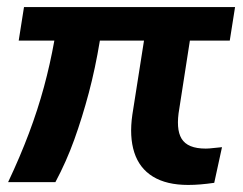

<svg xmlns="http://www.w3.org/2000/svg" viewBox="-20 -516 688 544"><path d="M513 8Q452 8 413.5 -15.5Q375 -39 360.5 -84Q346 -129 355 -191L388 -401H263Q250 -322 231.5 -252.5Q213 -183 190.5 -120.5Q168 -58 137 0H3Q37 -72 62 -138.5Q87 -205 104.5 -269.5Q122 -334 134 -401H33L48 -496H646L631 -401H518L488 -208Q483 -180 484.5 -158.5Q486 -137 494.5 -123Q503 -109 520 -102Q537 -95 563 -95Q572 -95 584 -96.5Q596 -98 609 -99L587 2Q566 5 548 6.5Q530 8 513 8Z"/></svg>

Font: Nunito Sans 9pt
Style: Bold Italic
Weight: 700
Italic angle: -9°
Version: Version 3.101;gftools[0.9.27]